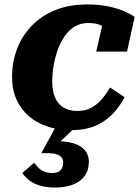

<svg xmlns="http://www.w3.org/2000/svg" viewBox="-20 -570 625 860"><path d="M326 -73Q364 -73 391 -88.5Q418 -104 438 -128Q458 -152 473 -178L538 -135Q515 -90 481.5 -56.5Q448 -23 403.5 -5Q359 13 299 13Q242 13 193.5 -3Q145 -19 109.5 -49.5Q74 -80 54 -124Q34 -168 34 -225Q34 -292 56.5 -351Q79 -410 122.5 -455Q166 -500 228 -525Q290 -550 370 -550Q427 -550 469.5 -540.5Q512 -531 540.5 -518Q569 -505 583 -494L549 -339H411L445 -487Q459 -485 466.5 -477Q474 -469 476.5 -458Q479 -447 477.5 -437Q476 -427 471 -422Q463 -435 450 -445.5Q437 -456 418.5 -461.5Q400 -467 375 -467Q341 -467 314.5 -451Q288 -435 269 -407Q250 -379 238 -345Q226 -311 220 -274.5Q214 -238 214 -204Q214 -163 226.5 -133.5Q239 -104 264 -88.5Q289 -73 326 -73ZM227 270Q188 270 159.5 261.5Q131 253 112 238.5Q93 224 80 205L133 159Q140 168 150 179Q160 190 176 197.5Q192 205 215 205Q240 205 251.5 192Q263 179 263 159Q263 145 256 135.5Q249 126 233 121Q217 116 189 116H165L234 -10L323 -5L234 79L237 62Q286 63 317 74.5Q348 86 363 106.5Q378 127 378 155Q378 191 360.5 216.5Q343 242 309 256Q275 270 227 270Z"/></svg>

Font: Roboto Serif
Style: Bold Italic
Weight: 700
Italic angle: -10°
Designer: Greg Gazdowicz
Foundry: Commercial Type
Version: Version 1.008